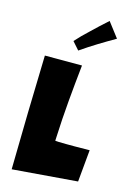

<svg xmlns="http://www.w3.org/2000/svg" viewBox="-141 -1060 734 1093"><g transform="rotate(15 226.0 -513.0)"><path d="M426.8 -63.5 444.3 -252.4C415.5 -252 385.7 -251.5 356.4 -251.5C325.2 -251.5 293.5 -251.5 261.7 -252.4L241.2 -253.9L242.2 -274.9C248 -419.4 262.2 -563.5 277.3 -707H58.6C51.8 -482.4 46.9 -257.8 43.5 -32.7ZM234.4 -783.7C297.4 -827.6 363.3 -867.2 430.2 -905.8L363.8 -992.7C331.5 -963.9 299.8 -934.6 268.1 -903.8C242.2 -879.9 217.3 -855 194.3 -829.1Z"/></g></svg>

Font: Luckiest Guy
Style: Regular
Weight: 400
Designer: Astigmatic (AOETI)
Foundry: Astigmatic (AOETI)
Version: Version 1.001